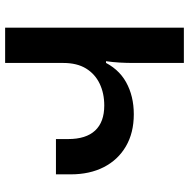

<svg xmlns="http://www.w3.org/2000/svg" viewBox="-14 -740 754 767"><g transform="rotate(90 363.5 -357.0)"><path d="M91 -714H232V-513Q232 -485 230.5 -458Q229 -431 225 -403H232V0H91ZM224 -206V-387Q253 -452 308.5 -483Q364 -514 437 -514Q511 -514 565 -482.5Q619 -451 648 -394.5Q677 -338 677 -262V-203H536V-252Q536 -323 502 -359.5Q468 -396 402 -396Q353 -396 314.5 -377.5Q276 -359 254 -323Q232 -287 232 -232V-206Z"/></g></svg>

Font: Noto Sans Armenian
Style: Bold
Weight: 700
Version: Version 2.007